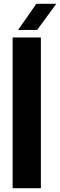

<svg xmlns="http://www.w3.org/2000/svg" viewBox="-20 -999 319 1019"><path d="M47 0V-800H197V0ZM76 -840 173 -979H279L177 -840Z"/></svg>

Font: Big Shoulders Stencil Text Black
Style: Regular
Weight: 900
Designer: Patric King
Foundry: XO Type Co
Version: Version 1.000